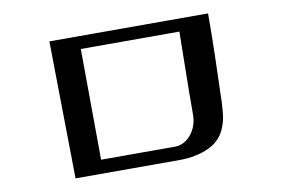

<svg xmlns="http://www.w3.org/2000/svg" viewBox="-64 -739 1128 771"><g transform="rotate(-10 500.0 -353.0)"><path d="M297 -581 300 -129H601Q639 -129 667 -162.5Q695 -196 695 -245Q695 -329 696.5 -413Q698 -497 699 -581ZM825 -633Q825 -555 823 -468.5Q821 -382 818 -299Q818 -269 815 -239Q814 -224 811.5 -209.5Q809 -195 804 -181Q785 -123 732 -98Q679 -73 611 -73H186L178 -633Z"/></g></svg>

Font: Kaisei Opti
Style: Bold
Weight: 700
Designer: Font-Kai, 金井和夫
Foundry: KAZUO KANAI
Version: Version 5.003